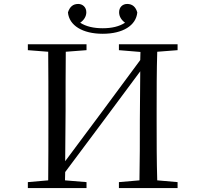

<svg xmlns="http://www.w3.org/2000/svg" viewBox="-20 -952 1040 972"><path d="M500 -781C602 -781 669 -823 675 -889C667 -918 649 -932 624 -932C601 -932 583 -916 583 -890C583 -869 594 -851 613 -837C584 -818 546 -809 500 -809C454 -809 415 -818 386 -837C405 -850 417 -869 417 -890C417 -916 398 -932 376 -932C350 -932 333 -918 324 -889C330 -823 398 -781 500 -781ZM582 -698 691 -689 690 -648 497 -387 310 -136 312 -391C312 -492 312 -592 313 -690L418 -698V-728H121V-698L224 -690C225 -591 225 -491 225 -391V-337C225 -236 225 -137 224 -39L121 -30V0H418V-30L309 -39L310 -81L499 -334L690 -591L688 -343C688 -237 688 -137 686 -39L582 -30V0H879V-30L776 -39C773 -137 773 -237 773 -337V-391C773 -492 773 -592 776 -690L879 -698V-728H582Z"/></svg>

Font: Harano Aji Mincho
Style: Regular
Weight: 400
Foundry: Masamichi Hosoda
Version: HaranoAjiMincho-Regular version 20230610;ttx 4.39.4